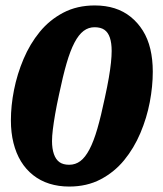

<svg xmlns="http://www.w3.org/2000/svg" viewBox="-20 -674 600 705"><path d="M234 11Q195 11 161.5 0.5Q128 -10 101.5 -31Q75 -52 57 -81.5Q39 -111 29.5 -149Q20 -187 20 -232Q20 -286 31.5 -344Q43 -402 66.5 -457.5Q90 -513 126 -557Q162 -601 212.5 -627.5Q263 -654 328 -654Q368 -654 401 -643.5Q434 -633 460 -612Q486 -591 504.5 -561.5Q523 -532 532 -494Q541 -456 541 -411Q541 -357 530 -299Q519 -241 495.5 -185.5Q472 -130 436 -86Q400 -42 349.5 -15.5Q299 11 234 11ZM234 -69Q257 -69 275 -82.5Q293 -96 308.5 -125.5Q324 -155 337.5 -201.5Q351 -248 365 -315Q374 -356 379.5 -388Q385 -420 387.5 -444.5Q390 -469 390 -487Q390 -516 383.5 -535.5Q377 -555 363.5 -564.5Q350 -574 327 -574Q305 -574 287 -560.5Q269 -547 253.5 -517.5Q238 -488 224.5 -441.5Q211 -395 197 -328Q188 -287 182.5 -255Q177 -223 174 -198.5Q171 -174 171 -156Q171 -128 178 -108Q185 -88 198.5 -78.5Q212 -69 234 -69Z"/></svg>

Font: Roboto Serif 20pt
Style: Bold Italic
Weight: 700
Italic angle: -10°
Version: Version 1.007